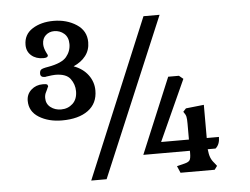

<svg xmlns="http://www.w3.org/2000/svg" viewBox="-49 -724 1020 784"><g transform="rotate(-5 461.0 -331.5)"><path d="M64 -347Q64 -374 83.5 -391.5Q103 -409 131 -409Q144 -409 148 -407Q152 -405 152 -396Q150 -396 147 -387Q146 -384 141 -374.5Q136 -365 136 -352Q136 -328 154 -314Q172 -300 197 -300Q225 -300 244.5 -318Q264 -336 264 -369Q264 -397 247 -420Q230 -443 185 -443Q176 -443 148 -439Q147 -438 142 -438Q124 -438 124 -453Q124 -464 129.5 -469Q135 -474 160 -478Q216 -488 235 -511Q254 -534 254 -563Q254 -591 237 -606Q220 -621 196 -621Q176 -621 161.5 -608Q147 -595 147 -572Q147 -556 157 -536L162 -526Q162 -520 157.5 -517.5Q153 -515 143 -515Q113 -515 94 -531.5Q75 -548 75 -575Q75 -618 110.5 -640.5Q146 -663 197 -663Q251 -663 291 -637Q331 -611 331 -564Q331 -532 313 -508.5Q295 -485 263 -471Q301 -457 322 -428.5Q343 -400 343 -365Q343 -312 304 -283.5Q265 -255 197 -255Q142 -255 103 -279Q64 -303 64 -347ZM294 0 565 -650H631L357 0ZM648 -28 680 -36Q696 -40 701 -47.5Q706 -55 706 -77V-86H515L644 -395H688L705 -381L592 -132H706V-198Q706 -217 704 -226Q702 -235 693 -247L705 -260L779 -268V-132H829Q829 -101 811 -86H779Q781 -65 786 -52Q791 -39 801 -28L811 -15L800 0H660Z"/></g></svg>

Font: Kurale
Style: Regular
Weight: 400
Designer: Eduardo Rodriguez Tunni
Foundry: Eduardo Rodriguez Tunni
Version: Version 2.000